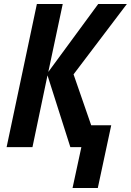

<svg xmlns="http://www.w3.org/2000/svg" viewBox="-20 -734 653 958"><path d="M468 204 535 -109H435L347 -363L613 -714H470L221 -375L293 -714H164L13 0H142L217 -358L331 0H386L342 204Z"/></svg>

Font: Noto Sans UI SemiCondensed
Style: Bold Italic
Weight: 700
Width: 4
Designer: Monotype Design Team
Foundry: Monotype Imaging Inc.
Version: 1.001